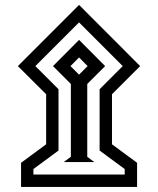

<svg xmlns="http://www.w3.org/2000/svg" viewBox="-20 -669 630 766"><path d="M51.3 -405.3 295.4 -649.4 539.1 -405.3 426.8 -293V-93.3L526.9 -19.5V76.7H64V-19.5L164.1 -93.3V-293ZM121.1 -405.3 213.4 -313V-68.4L113.3 5.4V27.3H477.5V5.4L377.4 -68.4V-313L469.7 -405.3L295.4 -579.6ZM234.4 -22.5 262.7 -43.5V-334L191.4 -405.3L295.4 -509.8L399.4 -405.3L328.1 -334V-43.5L356 -22.5ZM261.2 -405.3 295.4 -371.1 329.6 -405.3 295.4 -439.9Z"/></svg>

Font: Vazirmatn FD
Style: Bold
Weight: 700
Designer: Saber Rastikerdar
Foundry: Saber Rastikerdar
Version: Version 33.001